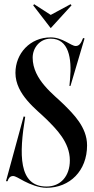

<svg xmlns="http://www.w3.org/2000/svg" viewBox="-20 -886 448 914"><path d="M320.5 -860.5 316 -866 221.5 -815 142.5 -866 138 -860.5 221.5 -752ZM201.5 8C312.5 8 394.5 -73 394.5 -194C394.5 -281 328.5 -344 283.5 -389C238.5 -434 135.5 -506 135.5 -611.5C135.5 -659 170.5 -702 221.5 -702C307 -702 322.5 -609 313.5 -510L310.5 -477H315.5L382.5 -703L375.5 -705C365.5 -679 356.5 -667 340.5 -667C317.5 -667 278.5 -708 221.5 -708C122.5 -708 53.5 -631 53.5 -539C53.5 -435 156.5 -363 201.5 -318C246.5 -273 312.5 -209.5 312.5 -122.5C312.5 -47.5 268.5 2 201.5 2C66.5 2 71 -153.5 100 -330L92.5 -331.5L8.5 -23.5H16C20 -37.5 28 -47.5 41 -48C53.5 -48.5 69 -37 95 -23.5C124 -8.5 164.5 8 201.5 8Z"/></svg>

Font: Picaflor 72 pt
Style: Regular
Weight: 400
Designer: Ariel Martín Pérez
Foundry: Tunera Type Foundry
Version: Version 1.000;hotconv 1.0.109;makeotfexe 2.5.65596